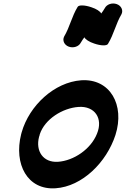

<svg xmlns="http://www.w3.org/2000/svg" viewBox="-20 -1023 708 1081"><path d="M435 -783C441 -794 448 -803 455 -813C461 -801 482 -787 510 -778C547 -765 582 -764 588 -776C621 -830 632 -889 664 -943C675 -965 663 -991 637 -1000C611 -1009 581 -999 570 -977C564 -966 557 -957 550 -947C544 -959 523 -973 495 -982C458 -995 423 -996 417 -984C384 -930 373 -871 341 -817C330 -795 342 -769 368 -760C394 -751 424 -761 435 -783ZM99 -267C57 -99 134 48 293 37C443 27 580 -109 630 -263C684 -432 600 -582 437 -571C286 -560 145 -429 102 -278C101 -274 100 -270 99 -267ZM204 -267C232 -352 332 -415 423 -421C513 -427 562 -357 526 -270C492 -184 396 -118 306 -112C223 -107 179 -172 200 -253C202 -257 203 -262 204 -267Z"/></svg>

Font: Nupuram Black Oblique
Style: Regular
Weight: 900
Designer: Santhosh Thottingal (santhosh.thottingal@gmail.com)
Foundry: SMC
Version: Version 1.000